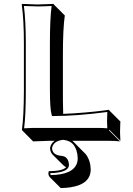

<svg xmlns="http://www.w3.org/2000/svg" viewBox="-20 -668 684 988"><path d="M237.8 97.2V92.8Q241.2 70.8 261.2 56.6H233.4Q233.4 56.6 150.4 59.6L94.2 2.9L92.8 0Q102.5 -68.4 103 -200.2V-444.8Q103 -566.9 91.8 -645L94.2 -647.9Q95.7 -647.9 172.9 -645Q172.9 -645 255.9 -647.9L256.8 -645L313.5 -588.4Q303.7 -521 303.7 -388.2V-153.3Q303.7 -118.2 305.2 -82Q357.9 -84 417 -89.1Q476.1 -94.2 508.3 -98.6L541 -103L543 -99.1L599.6 -42.5Q599.1 -39.6 598.9 -31.5Q598.6 -23.4 598.4 -14.6Q598.1 -5.9 597.9 2.4Q597.7 10.7 597.7 14.6Q597.7 29.3 599.6 56.6L543 0L541 2.9L597.7 59.6Q573.2 56.6 537.6 56.6H352.1Q356.4 60.1 359.9 63Q362.8 66.4 365.2 68.8L421.4 125.5Q445.8 158.2 446.8 203.6Q446.8 279.8 342.3 295.9Q318.4 299.3 292.5 299.8L235.8 243.2L234.9 241.7Q225.6 230 231 212.9Q302.2 212.4 320.3 192.4Q312 188 306.6 183.1L250 127Q239.3 115.2 237.8 97.2ZM236.8 -210V-444.8Q236.8 -570.3 245.6 -637.2Q201.2 -634.8 172.9 -635Q144.5 -635.3 103 -637.2Q112.8 -559.1 112.8 -444.8V-200.2Q112.8 -74.7 104 -7.8Q148.9 -10.3 176.8 -9.8H481Q509.3 -9.8 532.2 -7.8Q530.8 -30.8 530.8 -42Q530.8 -64.5 532.2 -91.8Q377.9 -71.3 254.9 -70.8H247.6L245.6 -78.1Q236.8 -106.9 236.8 -210ZM248 96.7Q250.5 124.5 281.7 131.8Q289.6 133.3 297.9 134.3Q326.7 137.2 333.5 168.5Q334.5 174.8 335 181.2Q333 220.7 238.8 223.1Q238.8 229 240.7 232.9Q356.4 231.4 376.5 170.4Q379.9 159.2 379.9 147Q379.4 104.5 356.9 75.2Q340.8 56.2 307.6 51.8H302.7Q259.8 57.1 249.5 86.9Q248.5 90.8 248 93.8Z"/></svg>

Font: Linux Biolinum Shadow O
Style: Bold
Weight: 700
Designer: Philipp H. Poll
Foundry: Philipp H. Poll
Version: Version 0.9.2